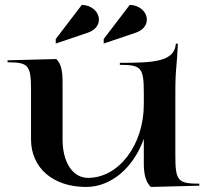

<svg xmlns="http://www.w3.org/2000/svg" viewBox="-20 -736 825 761"><path d="M201 -563.4 329 -606.8C354 -615.2 372 -634.2 372 -657.8C372 -690.1 341.6 -716.4 304.1 -716.4L201 -581.4ZM391 -563.4 519 -606.8C544 -615.2 562 -634.2 562 -657.8C562 -690.2 531.6 -716.4 494.1 -716.4L391 -581.4ZM10 -489C93.4 -489 103 -477.5 103 -377V-183C103 -70.7 190.2 5 321 5C422.5 5 510.1 -73.5 550 -185.8V-87C550 -42 559 -13 578 5L770 0V-8C684.5 -8 675 -19.5 675 -120V-367C675 -425.5 676.7 -446.4 679.2 -475C680.9 -494.8 683 -518.8 685 -563H677C672 -491 588.7 -487 455 -487V-479C540.5 -479 550 -467.8 550 -367V-322C550 -162.1 451 -31 329 -31C268.7 -31 228 -91.8 228 -183V-410C228 -455.5 222 -484 203 -502L10 -497Z"/></svg>

Font: Prida01
Style: Black
Weight: 900
Designer: gluk
Foundry: gluk
Version: Version 00.072